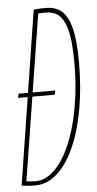

<svg xmlns="http://www.w3.org/2000/svg" viewBox="-52 -743 396 786"><g transform="rotate(-5 145.5 -350.0)"><path d="M22 -353 25 -370H176L173 -353ZM61 10Q50 10 40.5 9.5Q31 9 23 8Q15 7 5 6L117 -707Q132 -709 143 -709.5Q154 -710 166 -710Q192 -710 211.5 -701.5Q231 -693 244.5 -675Q258 -657 266.5 -629Q275 -601 279 -563.5Q283 -526 283 -477Q283 -375 267.5 -286.5Q252 -198 222.5 -131.5Q193 -65 152 -27.5Q111 10 61 10ZM63 -7Q97 -7 127.5 -30.5Q158 -54 183 -97Q208 -140 226 -198Q244 -256 254 -326.5Q264 -397 264 -475Q264 -522 260.5 -558Q257 -594 249.5 -619Q242 -644 230.5 -660Q219 -676 203 -683.5Q187 -691 166 -691Q161 -691 156 -691Q151 -691 146 -691Q141 -691 134 -690L26 -10Q33 -9 39 -8.5Q45 -8 51 -7.5Q57 -7 63 -7Z"/></g></svg>

Font: Georama
Style: Italic
Weight: 400
Width: 2
Italic angle: -9°
Designer: Jean-Baptiste Levee
Foundry: Production Type
Version: Version 1.000